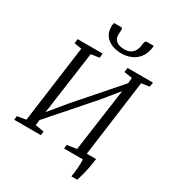

<svg xmlns="http://www.w3.org/2000/svg" viewBox="-259 -1117 1265 1405"><g transform="rotate(30 373.0 -415.0)"><path d="M572.5 149.5Q575.5 131.5 578 110.8Q580.5 90 582 69.5Q583.5 49 584 31Q584.5 13 583 0L523 -50.5H665.5Q659 0 651 38.5Q643 77 635.2 104.2Q627.5 131.5 621.5 149.5ZM2.5 0 6 -32.5 80 -45 168 -695.5 106 -706 109.5 -743H321L317.5 -706L247.5 -695.5L169.5 -133.5L156 -141.5L286 -299.5L616 -676.5L588 -611.5L595.5 -695.5L527 -706L531.5 -743H746.5L741.5 -706L673.5 -695.5L586.5 -45L659 -32.5L656 0H424L427 -32.5L508.5 -45L587 -609L604.5 -603.5L476.5 -446.5L140 -62.5L168.5 -127.5L159 -45L232 -32.5L229 0ZM342 -978.5Q349.5 -978.5 351.8 -972.8Q354 -967 353.5 -958Q353 -949 352.2 -939Q351.5 -929 351.5 -920Q351.5 -884.5 375 -866.8Q398.5 -849 441.5 -849Q471.5 -849 492.2 -860.2Q513 -871.5 524.8 -893.2Q536.5 -915 539.5 -946Q541 -960 545 -969.5Q549 -979 558.5 -979H616.5Q616.5 -975.5 616.2 -970.8Q616 -966 615 -957.5Q607 -908 581.5 -875.8Q556 -843.5 518.5 -827.8Q481 -812 438 -812Q396 -812 359.5 -826Q323 -840 300.2 -869.2Q277.5 -898.5 277.5 -944.5Q277.5 -954 278.2 -962.2Q279 -970.5 282 -978.5Z"/></g></svg>

Font: Merriweather 36pt Light
Style: Italic
Weight: 300
Italic angle: -7.8°
Version: Version 2.101